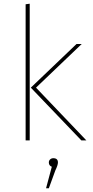

<svg xmlns="http://www.w3.org/2000/svg" viewBox="-20 -756 503 1034"><path d="M140 -736V0H118V-733ZM420 -519 174 -284 445 0H418L146 -284L392 -519ZM267 96Q292 96 292 119Q292 133 278 162L243 258H228L259 142Q243 136 243 119Q243 109 250 102.5Q257 96 267 96Z"/></svg>

Font: FiraGO Thin
Style: Regular
Weight: 100
Designer: bBox Type
Foundry: bBox Type GmbH
Version: Version 1.001;PS 001.001;hotconv 1.0.88;makeotf.lib2.5.64775